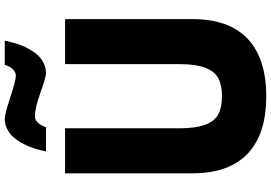

<svg xmlns="http://www.w3.org/2000/svg" viewBox="-185 -932 1132 802"><g transform="rotate(-90 381.0 -531.0)"><path d="M149.9 -904.8Q150.4 -908.2 151.6 -914.6Q152.8 -920.9 157.7 -938.7Q162.6 -956.5 168.9 -972.9Q175.3 -989.3 186.5 -1009Q197.8 -1028.8 210.9 -1043.2Q224.1 -1057.6 243.9 -1067.4Q263.7 -1077.1 286.1 -1077.1Q305.7 -1077.1 375.5 -1054Q445.3 -1030.8 465.8 -1030.8Q480 -1030.8 491.5 -1042.2Q502.9 -1053.7 506.8 -1065.4L511.2 -1077.1H611.8Q611.3 -1073.7 610.1 -1067.4Q608.9 -1061 604 -1043.2Q599.1 -1025.4 593 -1009Q586.9 -992.7 575.7 -972.9Q564.5 -953.1 551 -938.7Q537.6 -924.3 518.1 -914.6Q498.5 -904.8 476.1 -904.8Q459.5 -904.8 395.3 -928Q331.1 -951.2 295.9 -951.2Q281.7 -951.2 270.5 -939.5Q259.3 -927.7 254.9 -916L251 -904.8ZM58.1 -293V-825.2H246.1V-348.1Q246.1 -279.8 260.7 -240.5Q275.4 -201.2 303.7 -185.5Q332 -169.9 379.9 -169.9Q427.7 -169.9 456.1 -185.5Q484.4 -201.2 499.3 -240.5Q514.2 -279.8 514.2 -348.1V-825.2H702.1V-293Q702.1 -140.6 620.1 -62.7Q538.1 15.1 379.9 15.1Q221.7 15.1 139.9 -62.7Q58.1 -140.6 58.1 -293Z"/></g></svg>

Font: Hussar Preview
Style: Bold
Weight: 700
Foundry: Cannot Into Space Fonts, PlusOne Fonts
Version: Version 2.29RC2 "Millennial"